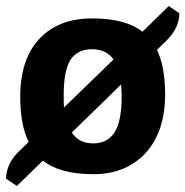

<svg xmlns="http://www.w3.org/2000/svg" viewBox="-25 -569 614 636"><path d="M42 -248Q42 -373 105.5 -440.5Q169 -508 280 -508Q391 -508 447 -464L534 -549L569 -525Q569 -476 526 -434L495 -404Q522 -347 522 -258Q522 -133 457.5 -62.5Q393 8 283.5 8Q174 8 117 -37L31 47L-5 23Q-4 -27 38 -68L70 -99Q42 -155 42 -248ZM378 -250Q378 -265 376 -289L213 -130Q236 -94 283.5 -94Q331 -94 354.5 -130.5Q378 -167 378 -250ZM186 -254Q186 -225 187 -213L351 -372Q327 -406 279.5 -406Q232 -406 209 -371.5Q186 -337 186 -254Z"/></svg>

Font: Patua One
Style: Regular
Weight: 400
Designer: luciano Vergara
Foundry: Luciano Vergara
Version: Version 1.002